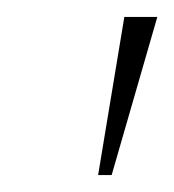

<svg xmlns="http://www.w3.org/2000/svg" viewBox="-20 -775 206 227"><path d="M96 -568 127 -755H166L112 -568Z"/></svg>

Font: DM Sans Thin
Style: Italic
Weight: 250
Italic angle: -10°
Designer: Colophon Foundry, Jonny Pinhorn
Foundry: Colophon Foundry
Version: Version 4.004;gftools[0.9.30]